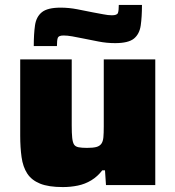

<svg xmlns="http://www.w3.org/2000/svg" viewBox="-20 -751 711 779"><path d="M235 8Q177 8 142.5 -6Q108 -20 90.5 -47Q73 -74 67.5 -113.5Q62 -153 62 -200V-510H271V-242Q271 -210 273 -191.5Q275 -173 280.5 -164.5Q286 -156 299 -153.5Q312 -151 333 -151Q357 -151 370.5 -154.5Q384 -158 391 -167.5Q398 -177 399.5 -194Q401 -211 401 -238V-510H610V0H410L406 -60H395Q376 -35 350.5 -19.5Q325 -4 295.5 2Q266 8 235 8ZM117 -564Q117 -613 122 -648Q127 -683 150 -701.5Q173 -720 226 -720Q259 -720 293 -713.5Q327 -707 356 -701Q379 -697 399 -693Q419 -689 434 -689Q455 -689 458.5 -698.5Q462 -708 462 -731H556Q556 -683 551 -648Q546 -613 523.5 -594.5Q501 -576 447 -576Q413 -576 380 -582.5Q347 -589 317 -595Q293 -600 273 -603.5Q253 -607 238 -607Q218 -607 214.5 -597.5Q211 -588 211 -564Z"/></svg>

Font: Saira Expanded ExtraBold
Style: Regular
Weight: 800
Width: 7
Designer: Hector Gatti with collaboration of the Omnibus-Type team
Foundry: Omnibus-Type
Version: Version 1.101